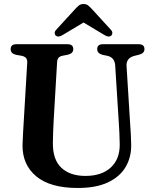

<svg xmlns="http://www.w3.org/2000/svg" viewBox="-20 -920 760 955"><path d="M571.5 -300.5 553 -594Q550.5 -633.5 515.5 -642L489.5 -647.5Q463.5 -654.5 463.5 -675.5Q463.5 -700 491 -700H670.5Q698.5 -700 698.5 -675.5Q698.5 -655 672 -648L648 -642Q606.5 -631 609.5 -590.5L627.5 -302Q629.5 -276 630.8 -251.2Q632 -226.5 632.5 -200Q633.5 -138.5 605 -89.8Q576.5 -41 517.2 -13Q458 15 367 15Q230 15 160.5 -42.8Q91 -100.5 92 -198.5Q92.5 -219 94.5 -255.2Q96.5 -291.5 98.5 -323L115.5 -610Q117 -636.5 87.5 -642.5L59.5 -647.5Q33 -653.5 33 -675.5Q33 -700 61 -700H316.5Q344.5 -700 344.5 -675.5Q344.5 -654.5 318 -648L290 -642.5Q265 -637.5 264 -611L247 -322Q245 -288 244.2 -259.8Q243.5 -231.5 243 -210Q242 -126 285.2 -85.5Q328.5 -45 405 -45Q486 -45 531.2 -87Q576.5 -129 575.5 -203Q575 -236 573.8 -258.2Q572.5 -280.5 571.5 -300.5ZM533.5 -743Q521 -732.5 500 -745.5L395.5 -808L291 -745.5Q270 -732.5 257.5 -743Q252.5 -747 252 -755.2Q251.5 -763.5 260 -772.5L352.5 -873.5Q363.5 -885.5 372.5 -892.8Q381.5 -900 395.5 -900Q409.5 -900 418.5 -892.8Q427.5 -885.5 438.5 -873.5L531 -772.5Q539.5 -763.5 538.8 -755.2Q538 -747 533.5 -743Z"/></svg>

Font: Fraunces 72pt Soft SemiBold
Style: Regular
Weight: 600
Version: Version 1.000;[b76b70a41]